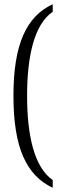

<svg xmlns="http://www.w3.org/2000/svg" viewBox="-20 -772 295 914"><path d="M231 122V85C142 24 109 -130 109 -316C109 -502 142 -655 231 -716V-752C106 -694 44 -562 44 -316C44 -68 106 63 231 122Z"/></svg>

Font: Noto Serif Lao ExtraCondensed Light
Style: Regular
Weight: 300
Width: 2
Designer: Monotype Design Team
Foundry: Monotype Imaging Inc.
Version: Version 2.003